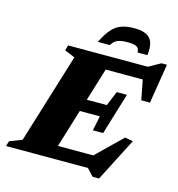

<svg xmlns="http://www.w3.org/2000/svg" viewBox="-165 -999 1072 1157"><g transform="rotate(15 371.0 -421.0)"><path d="M226 -622.5 161.5 -649.5 171 -682.5H452.5L243.5 0H-33.5L-23.5 -32.5L53.5 -62.5ZM650.5 -642 673.5 -600.5H327L352 -682.5H668L742 -724H776.5L736.5 -477H682.5ZM518.5 44 477.5 0H143L169 -81.5H526.5L449 -42.5L646.5 -235L697 -225.5L558.5 44ZM511.5 -227H447.5L466.5 -319H241L264 -395.5H489L527 -486.5H590.5L551 -357ZM513 -794Q486 -794 467.5 -790Q449 -786 436 -776.2Q423 -766.5 413 -749.5H338.5Q363.5 -801 389.5 -831Q415.5 -861 449 -873.5Q482.5 -886 529 -886Q577.5 -886 605.5 -872.2Q633.5 -858.5 643.8 -828.5Q654 -798.5 647.5 -749.5H586Q586.5 -774.5 570 -784.2Q553.5 -794 513 -794Z"/></g></svg>

Font: Newsreader ExtraBold
Style: Italic
Weight: 800
Italic angle: -17°
Designer: Hugues Gentile
Foundry: Production Type
Version: Version 1.003